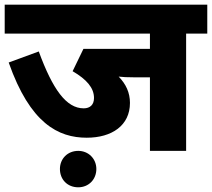

<svg xmlns="http://www.w3.org/2000/svg" viewBox="-20 -642 902 817"><path d="M772 -499H862V-622H0V-499H618V-434H335L289 -339C349 -304 380 -268 380 -225C380 -196 363 -181 336 -181C262 -181 204 -262 145 -423L17 -376C108 -117 228 -56 349 -56C456 -56 533 -108 533 -204C533 -248 516 -284 485 -316C501 -314 523 -313 550 -313H618V0H772ZM235 77C235 122 267 155 313 155C357 155 390 122 390 77C390 34 357 0 313 0C267 0 235 34 235 77Z"/></svg>

Font: Noto Sans Devanagari UI ExtraBold
Style: Regular
Weight: 800
Designer: Jelle Bosma - Monotype Design Team
Foundry: Monotype Imaging Inc.
Version: Version 2.003